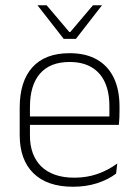

<svg xmlns="http://www.w3.org/2000/svg" viewBox="-20 -701 523 731"><path d="M258 10Q160 10 107.5 -41.2Q55 -92.5 55 -187V-290.5Q55 -391.5 103.5 -445Q152 -498.5 245 -498.5Q307 -498.5 349.2 -474.2Q391.5 -450 413.2 -404.8Q435 -359.5 435 -295.5V-278Q435 -265.5 434.5 -252.8Q434 -240 432.5 -225.5H396Q396.5 -245.5 396.5 -263.2Q396.5 -281 396.5 -296Q396.5 -350.5 379.2 -388Q362 -425.5 328.2 -445.2Q294.5 -465 245 -465Q171 -465 132.5 -421Q94 -377 94 -293V-245V-239V-184.5Q94 -147 105 -117.5Q116 -88 137.2 -67.2Q158.5 -46.5 190 -35.5Q221.5 -24.5 263 -24.5Q310 -24.5 350.5 -38.5Q391 -52.5 426.5 -78.5L422 -40Q391.5 -17 349.8 -3.5Q308 10 258 10ZM75 -225.5V-257.5H422.5V-225.5ZM222.5 -553 123 -680.5V-681H157.5L244 -579H247.5L334 -681H368V-680.5L269 -553Z"/></svg>

Font: Anek Latin ExtraLight
Style: Regular
Weight: 250
Designer: Yesha Goshar
Foundry: Ek Type
Version: Version 1.003